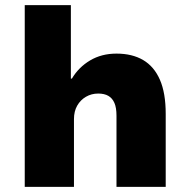

<svg xmlns="http://www.w3.org/2000/svg" viewBox="-20 -725 738 745"><path d="M76 0V-705H255V-420H259Q285 -464 329.5 -490.5Q374 -517 432 -517Q493 -517 535.5 -492Q578 -467 600.5 -415.5Q623 -364 623 -283V0H432V-276Q432 -307 424 -325.5Q416 -344 400.5 -353Q385 -362 361 -362Q335 -362 313.5 -349.5Q292 -337 279.5 -315Q267 -293 267 -263V0Z"/></svg>

Font: Nunito Sans 7pt Black
Style: Regular
Weight: 900
Designer: Vernon Adams
Foundry: Vernon Adams
Version: Version 3.101;gftools[0.9.27]